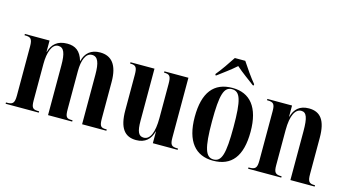

<svg xmlns="http://www.w3.org/2000/svg" viewBox="-84 -1088 2572 1421"><g transform="rotate(15 1202.0 -378.0)"><path d="M15 0H269V-10H267C222 -10 209 -18 209 -78V-358C209 -445 233 -515 281 -515C325 -515 340 -473 340 -380V0H525V-10H521C479 -10 469 -18 469 -81V-371C469 -453 491 -515 540 -515C585 -515 601 -470 601 -380V0H787V-10H784C742 -10 731 -18 731 -80V-359C731 -490 681 -548 593 -548C524 -548 481 -511 467 -449H465C444 -520 404 -548 342 -548C267 -548 227 -511 210 -450H208V-536H19V-526H22C65 -526 80 -517 80 -456V-80C80 -18 64 -10 20 -10H15Z M1016 10C1086 10 1125 -28 1141 -89H1143V0H1333V-10H1329C1283 -10 1272 -22 1272 -78V-536H1088V-526H1090C1132 -526 1142 -512 1142 -455V-192C1142 -84 1116 -22 1067 -22C1027 -22 1012 -53 1012 -138V-536H828V-526H831C872 -526 883 -512 883 -455V-183C883 -47 929 10 1016 10Z M1459 -616V-606H1467C1506 -636 1564 -677 1606 -715C1648 -677 1707 -636 1746 -606H1754V-616C1722 -654 1675 -721 1646 -766H1566C1537 -721 1491 -654 1459 -616ZM1605 10C1747 10 1820 -80 1820 -269C1820 -456 1742 -548 1608 -548C1465 -548 1392 -456 1392 -269C1392 -81 1472 10 1605 10ZM1607 0C1547 0 1524 -63 1524 -269C1524 -476 1545 -538 1606 -538C1669 -538 1689 -476 1689 -269C1689 -63 1669 0 1607 0Z M1873 0H2127V-10H2124C2079 -10 2067 -24 2067 -78V-347C2067 -462 2098 -516 2143 -516C2183 -516 2197 -477 2197 -374V0H2383V-10H2379C2337 -10 2326 -24 2326 -81V-358C2326 -491 2282 -548 2193 -548C2122 -548 2084 -510 2068 -451H2066V-536H1877V-526H1881C1926 -526 1938 -513 1938 -459V-80C1938 -24 1926 -10 1878 -10H1873Z"/></g></svg>

Font: Noto Serif Display ExtraCondensed
Style: Bold
Weight: 700
Width: 2
Designer: Monotype Design Team
Foundry: Monotype Imaging Inc.
Version: Version 2.009